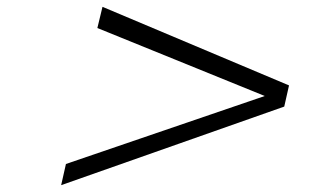

<svg xmlns="http://www.w3.org/2000/svg" viewBox="-20 -581 940 562"><path d="M812 -269 826 -331 280 -561 265 -499 755 -300 173 -101 159 -39Z"/></svg>

Font: Perun SemiBold Italic
Style: Regular
Weight: 400
Italic angle: -12°
Foundry: Copyright (c) Stefan Peev, Context Ltd, 2016
Version: Version 1.026